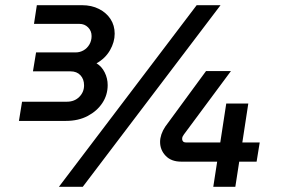

<svg xmlns="http://www.w3.org/2000/svg" viewBox="-20 -720 1084 740"><path d="M53 -254 65 -328H238Q267 -328 285.5 -346.5Q304 -365 304 -391Q304 -415 290 -430Q276 -445 252 -445H107L119 -518H272Q288 -518 302 -526Q316 -534 324.5 -548.5Q333 -563 333 -581Q333 -601 319.5 -614.5Q306 -628 286 -628H111L122 -700H296Q333 -700 361.5 -685.5Q390 -671 406 -646.5Q422 -622 422 -590Q422 -558 404 -526.5Q386 -495 352 -476Q372 -464 383.5 -441Q395 -418 395 -392Q395 -354 374.5 -323Q354 -292 318 -273Q282 -254 234 -254ZM207 0 738 -700H830L299 0ZM802 0 817 -97H678Q640 -97 618.5 -119.5Q597 -142 597 -173Q597 -187 602 -202Q607 -217 617 -232L774 -446H870L689 -202Q686 -198 684 -194Q682 -190 682 -184Q682 -179 685.5 -175Q689 -171 697 -171H829L852 -321H937L914 -171H981L969 -97H902L887 0Z"/></svg>

Font: MuseoModerno Thin Medium
Style: Italic
Weight: 500
Italic angle: -9°
Version: Version 1.003